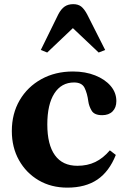

<svg xmlns="http://www.w3.org/2000/svg" viewBox="-20 -870 591 901"><path d="M296 10.5Q220 10.5 161.2 -24Q102.5 -58.5 69 -118.5Q35.5 -178.5 35.5 -255Q35.5 -336.5 72.2 -399.5Q109 -462.5 174 -498.5Q239 -534.5 322.5 -534.5Q380.5 -534.5 426.5 -516.2Q472.5 -498 499.2 -466.8Q526 -435.5 526 -395.5Q526 -365 508.2 -347.2Q490.5 -329.5 459.5 -329.5Q422.5 -329.5 410 -350.8Q397.5 -372 394.5 -394Q389.5 -432 377 -457.5Q364.5 -483 327.5 -483Q268 -483 235 -431.5Q202 -380 202 -286Q202 -191 237.8 -141.5Q273.5 -92 343 -92Q390.5 -92 427.2 -109.8Q464 -127.5 495.5 -164.5L523.5 -143Q492.5 -65 436.8 -27.2Q381 10.5 296 10.5ZM201.5 -623.5 171.5 -635.5 253.5 -802.5Q266.5 -827.5 283 -839Q299.5 -850.5 323.5 -850.5Q346.5 -850.5 360.8 -839.5Q375 -828.5 389 -802.5L473.5 -635.5L443 -623.5L322 -738Z"/></svg>

Font: Libre Caslon Text
Style: Regular
Weight: 400
Designer: Pablo Impallari, Rodrigo Fuenzalida, Katja Schimmel
Foundry: Pablo Impallari, Rodrigo Fuenzalida
Version: Version 2.000